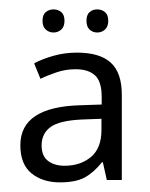

<svg xmlns="http://www.w3.org/2000/svg" viewBox="-20 -376 314 401"><path d="M140.6 -266.1Q188.5 -266.1 211.4 -245.1Q234.4 -224.1 234.4 -178.2V0H203.1L194.8 -37.1H192.9Q175.8 -15.6 157 -5.4Q138.2 4.9 105 4.9Q69.3 4.9 45.9 -13.9Q22.5 -32.7 22.5 -72.8Q22.5 -152.8 147.9 -156.2L192.4 -157.7V-173.3Q192.4 -206.1 178.2 -218.8Q164.1 -231.4 138.2 -231.4Q117.7 -231.4 99.1 -225.3Q80.6 -219.2 64.5 -211.4L51.3 -243.7Q68.4 -252.9 91.8 -259.5Q115.2 -266.1 140.6 -266.1ZM153.3 -126.5Q104.5 -124.5 85.7 -110.8Q66.9 -97.2 66.9 -72.3Q66.9 -50.3 80.3 -40Q93.8 -29.8 114.7 -29.8Q147.9 -29.8 169.9 -48.1Q191.9 -66.4 191.9 -104.5V-127.9ZM68.8 -332.5Q68.8 -345.2 75.7 -350.8Q82.5 -356.4 91.8 -356.4Q101.1 -356.4 107.9 -350.8Q114.7 -345.2 114.7 -332.5Q114.7 -320.3 107.9 -314.2Q101.1 -308.1 91.8 -308.1Q82.5 -308.1 75.7 -314.2Q68.8 -320.3 68.8 -332.5ZM160.6 -332.5Q160.6 -345.2 167.2 -350.8Q173.8 -356.4 183.1 -356.4Q192.4 -356.4 199.2 -350.8Q206.1 -345.2 206.1 -332.5Q206.1 -320.3 199.2 -314.2Q192.4 -308.1 183.1 -308.1Q173.8 -308.1 167.2 -314.2Q160.6 -320.3 160.6 -332.5Z"/></svg>

Font: NotoSansOldHungarianUI
Style: Regular
Weight: 400
Designer: Monotype Design Team
Foundry: Monotype Imaging Inc.
Version: Version 1001.000; ttfautohint (v1.8.4.7-5d5b)